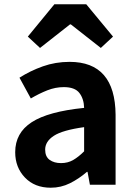

<svg xmlns="http://www.w3.org/2000/svg" viewBox="-20 -863 631 897"><path d="M217 14Q142 14 96.5 -33.5Q51 -81 51 -152Q51 -242 128 -292Q205 -342 373 -359Q372 -401 351 -428.5Q330 -456 278 -456Q239 -456 201 -441Q163 -426 124 -403L71 -500Q121 -532 180 -553Q239 -574 305 -574Q518 -574 520 -327V0H400L389 -60H386Q349 -28 307 -7Q265 14 217 14ZM265 -101Q297 -101 322 -115.5Q347 -130 373 -156V-269Q272 -255 231.5 -228.5Q191 -202 191 -164Q191 -131 212 -116Q233 -101 265 -101ZM110 -692 234 -843H383L508 -692L451 -639L311 -749H307L167 -639Z"/></svg>

Font: Source Han Sans CN Bold
Style: Bold
Weight: 700
Designer: Ryoko NISHIZUKA 西塚涼子 (kana & ideographs); Paul D. Hunt (Latin, Greek & Cyrillic); Wenlong ZHANG 张文龙 (bopomofo); Sandoll 
Foundry: Adobe Systems Incorporated
Version: Version 1.00;May 30, 2023;FontCreator 11.5.0.2422 32-bit